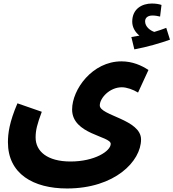

<svg xmlns="http://www.w3.org/2000/svg" viewBox="-20 -838 984 1089"><path d="M944 -613 923 -680C902 -672 880 -664 855 -657C832 -665 803 -686 803 -717C803 -737 818 -750 845 -750C861 -750 875 -747 888 -744L896 -810C881 -815 863 -818 841 -818C787 -818 730 -789 730 -715C730 -682 748 -654 771 -636C759 -634 745 -631 725 -628L742 -558C813 -571 892 -594 944 -613ZM25 -31C25 148 169 231 360 231C632 231 780 76 780 -47C780 -161 546 -182 546 -240C546 -282 602 -343 671 -343C699 -343 735 -330 763 -313L822 -441C783 -467 731 -490 669 -490C503 -490 389 -330 389 -217C389 -75 608 -67 608 -22C608 19 517 78 380 78C248 78 182 20 182 -58C182 -100 191 -134 217 -204L79 -252C33 -145 25 -81 25 -31Z"/></svg>

Font: Noto Sans Arabic UI Extra
Style: Regular
Weight: 800
Designer: Nadine Chahine - Monotype Design Team
Foundry: Monotype Imaging Inc.
Version: Version 1.900